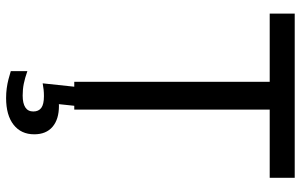

<svg xmlns="http://www.w3.org/2000/svg" viewBox="-194 -550 963 614"><g transform="rotate(90 287.0 -243.5)"><path d="M242 0V-667H331V0ZM24 -625V-705H549V-625ZM294 218Q278 218 263 216Q248 214 234.5 210.5Q221 207 208 203V150Q231 158 248.5 161.5Q266 165 286 165Q311 165 324 156.5Q337 148 337 131Q337 114 325.5 105.5Q314 97 288 97Q277 97 267.5 98Q258 99 247 101L260 -21H321L312 64L283 55Q292 52 301 50.5Q310 49 319 49Q362 49 386 69.5Q410 90 410 128Q410 170 379.5 194Q349 218 294 218Z"/></g></svg>

Font: TikTok Sans 24pt
Style: Regular
Weight: 400
Version: Version 4.000